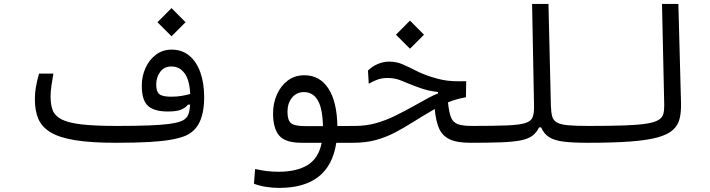

<svg xmlns="http://www.w3.org/2000/svg" viewBox="-20 -713 3556 962"><path d="M560.1 2.4Q436 2.4 356.7 -10.5Q277.3 -23.4 233.4 -50Q189.5 -76.7 172.1 -117.4Q154.8 -158.2 154.8 -213.4Q154.8 -251 161.4 -284.7Q168 -318.4 175.8 -344.2H247.6Q242.2 -313.5 237.8 -284.2Q233.4 -254.9 233.4 -229Q233.4 -188.5 244.1 -160.4Q254.9 -132.3 288.3 -115Q321.8 -97.7 387.9 -89.8Q454.1 -82 564.9 -82Q661.6 -82 724.6 -84.5Q787.6 -86.9 825.2 -91.8Q862.8 -96.7 884.3 -104.5Q906.2 -112.3 918 -128.7Q929.7 -145 932.6 -189L921.4 -188.5Q910.6 -173.3 887.7 -163.8Q864.7 -154.3 821.3 -154.3Q751.5 -154.3 720.9 -183.1Q690.4 -211.9 690.4 -282.7Q690.4 -331.5 709.2 -372.8Q728 -414.1 761.7 -439.2Q795.4 -464.4 840.3 -464.4Q892.1 -464.4 928.5 -434.1Q964.8 -403.8 983.9 -350.1Q1002.9 -296.4 1002.9 -226.6Q1002.9 -148.9 979.7 -100.6Q956.5 -52.2 906.7 -31.7Q879.9 -21 837.4 -13.2Q794.9 -5.4 728 -1.5Q661.1 2.4 560.1 2.4ZM933.1 -242.2Q929.7 -312.5 904.5 -346.2Q879.4 -379.9 839.4 -379.9Q802.2 -379.9 782.5 -352.8Q762.7 -325.7 762.7 -289.6Q762.7 -254.9 777.8 -241.7Q793 -228.5 837.4 -228.5Q866.2 -228.5 888.9 -232.4Q911.6 -236.3 933.1 -242.2ZM839.4 -531.2 769 -601.6 839.4 -672.4 909.7 -601.6Z M1378.9 228.5Q1346.2 228.5 1312.3 223.1Q1278.3 217.8 1252.4 207.5L1258.3 133.8Q1288.6 140.6 1315.9 144Q1343.3 147.5 1375.5 147.5Q1466.8 147.5 1521.5 113.8Q1576.2 80.1 1591.8 2.4H1491.2Q1409.2 2.4 1378.7 -33.9Q1348.1 -70.3 1348.1 -145Q1348.1 -195.3 1367.2 -238.8Q1386.2 -282.2 1421.4 -309.1Q1456.5 -335.9 1504.9 -335.9Q1582.5 -335.9 1625.5 -269.3Q1668.5 -202.6 1670.4 -81.5L1757.8 -82Q1782.2 -82 1791 -73Q1799.8 -64 1799.8 -39.6Q1799.8 -15.6 1788.1 -6.6Q1776.4 2.4 1752 2.4H1665Q1630.9 228.5 1378.9 228.5ZM1598.1 -81.1Q1596.2 -169.9 1572 -210.7Q1547.9 -251.5 1502.9 -251.5Q1465.8 -251.5 1443.1 -223.6Q1420.4 -195.8 1420.4 -152.8Q1420.4 -110.8 1438 -95.9Q1455.6 -81.1 1509.3 -81.1Q1516.1 -81.1 1523.4 -81.1Q1530.8 -81.1 1538.6 -81.1Q1552.7 -81.1 1567.6 -81.1Q1582.5 -81.1 1598.1 -81.1Z M2337.9 2.4Q2269.5 2.4 2232.7 -15.1Q2195.8 -32.7 2179.7 -70.1Q2163.6 -107.4 2158.2 -166.5Q2156.2 -165.5 2154.3 -164.6Q2097.7 -131.8 2050.3 -101.8Q2002.9 -71.8 1957.8 -48.3Q1912.6 -24.9 1862.3 -11.2Q1812 2.4 1749.5 2.4Q1737.8 2.4 1730.7 -7.3Q1723.6 -17.1 1723.6 -41Q1723.6 -82 1757.8 -82Q1813.5 -82 1862.3 -95.5Q1911.1 -108.9 1960.9 -133.3Q2010.7 -157.7 2068.8 -190.4Q2101.6 -209 2126 -222.2Q2150.4 -235.4 2174.8 -245.1V-252Q2151.9 -254.4 2127.2 -259.8Q2102.5 -265.1 2066.4 -278.8Q2027.3 -293.5 1993.9 -307.9Q1960.4 -322.3 1922.9 -322.3Q1896 -322.3 1875.5 -315.7Q1855 -309.1 1827.6 -293.5L1823.7 -359.4Q1845.7 -381.3 1873.8 -392.8Q1901.9 -404.3 1930.7 -404.3Q1965.8 -404.3 1997.1 -390.9Q2028.3 -377.4 2063.2 -359.4Q2098.1 -341.3 2143.1 -327.1Q2173.8 -317.4 2199 -312.5Q2224.1 -307.6 2251.5 -306.4Q2278.8 -305.2 2315.9 -306.2L2314.5 -225.6Q2289.6 -221.2 2268.3 -215.3Q2247.1 -209.5 2224.6 -200.2Q2229.5 -150.4 2239.7 -125Q2250 -99.6 2273.9 -90.8Q2297.9 -82 2343.8 -82Q2362.3 -82 2370.6 -76.2Q2378.9 -70.3 2378.9 -51.3Q2378.9 -19 2367.2 -8.3Q2355.5 2.4 2337.9 2.4ZM2034.2 -468.8 1963.9 -539.1 2034.2 -609.9 2104.5 -539.1Z M2337.9 2.4Q2309.6 2.4 2309.6 -42Q2309.6 -65.9 2319.3 -74Q2329.1 -82 2343.8 -82Q2453.6 -82 2516.8 -84.5Q2580.1 -86.9 2610.1 -95.9Q2640.1 -105 2648.2 -124.8Q2656.2 -144.5 2655.8 -179.2L2646 -693.4H2728L2740.2 -183.6Q2741.2 -150.4 2746.6 -130.1Q2752 -109.9 2770.3 -99.4Q2788.6 -88.9 2826.4 -85.4Q2864.3 -82 2929.7 -82Q2966.3 -82 2966.3 -42Q2966.3 -16.1 2955.8 -6.8Q2945.3 2.4 2923.8 2.4Q2850.1 2.4 2803.7 -3.4Q2757.3 -9.3 2731.2 -25.9Q2705.1 -42.5 2691.4 -74.7H2681.2Q2668 -48.3 2647.7 -33Q2627.4 -17.6 2590.6 -10Q2553.7 -2.4 2492.9 0Q2432.1 2.4 2337.9 2.4Z M2923.8 2.4Q2896 2.4 2896 -41Q2896 -64.9 2905.5 -73.5Q2915 -82 2929.7 -82Q3037.6 -82 3107.7 -84.5Q3177.7 -86.9 3218.8 -93.5Q3259.8 -100.1 3279.1 -111.8Q3298.3 -123.5 3303.5 -142.1Q3308.6 -160.6 3308.1 -187L3296.9 -693.4H3378.9L3392.1 -200.2Q3393.6 -153.8 3385.5 -119.6Q3377.4 -85.4 3351.6 -62Q3325.7 -38.6 3274.2 -24.4Q3222.7 -10.3 3137.2 -3.9Q3051.8 2.4 2923.8 2.4Z"/></svg>

Font: Cascadia Code PL SemiLight
Style: Regular
Weight: 350
Monospace: yes
Designer: Aaron Bell
Foundry: Saja Typeworks
Version: Version 2404.023; ttfautohint (v1.8.4)